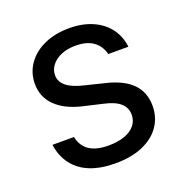

<svg xmlns="http://www.w3.org/2000/svg" viewBox="-104 -631 705 736"><g transform="rotate(-20 248.0 -263.0)"><path d="M254.9 -465.8Q222.7 -465.8 197.3 -455.6Q171.9 -445.3 157.2 -426.8Q142.6 -408.2 142.6 -385.7Q142.6 -359.4 165 -340.8Q187.5 -322.3 233.4 -311.5L312.5 -292Q383.8 -275.4 418.9 -239.7Q454.1 -204.1 454.1 -148.4Q454.1 -102.5 429.7 -66.4Q405.3 -30.3 358.4 -9.8Q311.5 10.7 246.1 10.7Q186.5 10.7 143.6 -6.3Q100.6 -23.4 74.7 -57.1Q48.8 -90.8 42 -138.7H129.9Q137.7 -100.6 166 -81.5Q194.3 -62.5 244.1 -62.5Q281.2 -62.5 309.1 -72.3Q336.9 -82 352.1 -100.6Q367.2 -119.1 367.2 -143.6Q367.2 -171.9 346.2 -190.9Q325.2 -210 280.3 -219.7L200.2 -238.3Q130.9 -254.9 94.7 -291.5Q58.6 -328.1 58.6 -380.9Q58.6 -425.8 83.5 -461.4Q108.4 -497.1 152.8 -517.1Q197.3 -537.1 254.9 -537.1Q308.6 -537.1 349.6 -519Q390.6 -501 415 -468.3Q439.5 -435.5 444.3 -392.6H362.3Q353.5 -427.7 326.7 -446.8Q299.8 -465.8 254.9 -465.8Z"/></g></svg>

Font: WEMIX Pretendard Variable
Style: Regular
Weight: 400
Designer: Base glyphs from Inter by Rasmus Andersson; Hangeul glyphs from Noto Sans CJK(Source Han Sans) by Jang Soo-young and Kan
Foundry: Kil Hyung-jin
Version: Version 1.000;Glyphs 3.2 (3208)